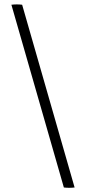

<svg xmlns="http://www.w3.org/2000/svg" viewBox="-20 -752 400 893"><path d="M33 -730Q58 -733 83 -730L327 120Q302 123 277 120Z"/></svg>

Font: Poltawski Nowy Medium
Style: Regular
Weight: 500
Version: Version 1.001;gftools[0.9.25]